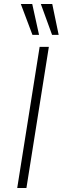

<svg xmlns="http://www.w3.org/2000/svg" viewBox="-20 -939 313 959"><path d="M66 0 178 -705H224L112 0ZM240 -765 184 -919H241L273 -765ZM142 -765 84 -919H141L175 -765Z"/></svg>

Font: Nunito Sans 7pt Condensed ExtraLight
Style: Italic
Weight: 250
Width: 3
Italic angle: -9°
Designer: Vernon Adams
Foundry: Vernon Adams
Version: Version 3.101;gftools[0.9.27]